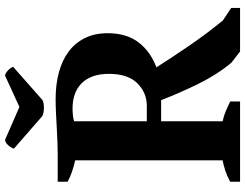

<svg xmlns="http://www.w3.org/2000/svg" viewBox="-122 -820 942 737"><g transform="rotate(-90 348.5 -451.0)"><path d="M20 0ZM252 -67Q275 -62 293 -54Q311 -46 328 -38V0H20V-38Q42 -50 62 -56.5Q82 -63 102 -67V-633Q52 -644 20 -662V-700H126Q146 -700 171.5 -701Q197 -702 225 -703.5Q253 -705 282 -706.5Q311 -708 338 -708Q393 -708 439.5 -695.5Q486 -683 519.5 -658Q553 -633 571.5 -595.5Q590 -558 590 -508Q590 -436 555 -390Q520 -344 459 -321Q499 -258 544 -192.5Q589 -127 639 -66L687 -34V0H520L477 -33Q431 -88 395.5 -160.5Q360 -233 333 -303H252ZM302 -643Q271 -643 252 -637V-358H311Q362 -358 398 -394.5Q434 -431 434 -503Q434 -540 424 -566.5Q414 -593 396 -610Q378 -627 354 -635Q330 -643 302 -643ZM427 -902Q435 -902 446.5 -891.5Q458 -881 461 -871L334 -759Q330 -756 322 -754.5Q314 -753 304.5 -753Q295 -753 286.5 -754.5Q278 -756 272 -759L147 -868Q150 -879 160.5 -890.5Q171 -902 181 -902L307 -847Z"/></g></svg>

Font: PT Serif
Style: Bold
Weight: 700
Designer: A.Korolkova, O.Umpeleva, V.Yefimov
Foundry: ParaType Ltd
Version: Version 1.000W OFL; ttfautohint (v1.6)